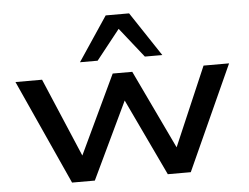

<svg xmlns="http://www.w3.org/2000/svg" viewBox="-53 -832 1164 899"><g transform="rotate(-5 529.0 -383.0)"><path d="M250 0 27 -492H152L317 -103H300L484 -492H576L761 -103H744L911 -492H1031L808 0H700L512 -397H546L357 0ZM336 -558 475 -766H585L723 -558H641L530 -698L419 -558Z"/></g></svg>

Font: Nunito Sans 10pt Expanded SemiBold
Style: Regular
Weight: 600
Width: 7
Designer: Vernon Adams
Foundry: Vernon Adams
Version: Version 3.101;gftools[0.9.27]